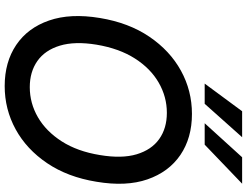

<svg xmlns="http://www.w3.org/2000/svg" viewBox="-130 -848 987 766"><g transform="rotate(90 363.0 -464.5)"><path d="M322.8 9.8Q227.1 9.8 158.9 -36.1Q90.8 -82 61.3 -167.2Q31.7 -252.4 51.3 -370.1Q70.3 -485.4 126 -567.4Q181.6 -649.4 261.5 -693.4Q341.3 -737.3 434.1 -737.3Q529.8 -737.3 597.7 -691.2Q665.5 -645 695.1 -559.8Q724.6 -474.6 704.6 -356.4Q686 -241.7 630.6 -159.7Q575.2 -77.6 495.4 -33.9Q415.5 9.8 322.8 9.8ZM327.1 -90.3Q391.1 -90.3 447.3 -122.8Q503.4 -155.3 543.5 -217.8Q583.5 -280.3 598.1 -370.1Q612.8 -457.5 595 -516.8Q577.1 -576.2 534.2 -606.7Q491.2 -637.2 429.7 -637.2Q365.7 -637.2 309.3 -604.7Q252.9 -572.3 212.9 -509.8Q172.9 -447.3 157.7 -356.4Q143.6 -270 161.6 -210.4Q179.7 -150.9 222.9 -120.6Q266.1 -90.3 327.1 -90.3ZM471.2 -788.1 606.9 -937.5H712.4L556.6 -788.1ZM313 -788.1 423.3 -937.5H526.9L393.6 -788.1Z"/></g></svg>

Font: Inter Tight Medium
Style: Italic
Weight: 500
Italic angle: -9.39999°
Designer: Rasmus Andersson
Foundry: rsms
Version: Version 3.004